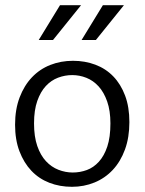

<svg xmlns="http://www.w3.org/2000/svg" viewBox="-20 -710 557 739"><path d="M478 -240Q478 -181 461 -134.5Q444 -88 414 -56Q384 -24 343.5 -7.5Q303 9 257 9Q210 9 170 -6.5Q130 -22 101 -52.5Q72 -83 55 -127.5Q38 -172 38 -230Q38 -289 55.5 -335Q73 -381 103 -412.5Q133 -444 173.5 -460Q214 -476 261 -476Q307 -476 347 -461Q387 -446 416 -416Q445 -386 461.5 -342Q478 -298 478 -240ZM405 -235Q405 -284 392.5 -319.5Q380 -355 359.5 -377.5Q339 -400 312.5 -410.5Q286 -421 258 -421Q230 -421 203.5 -411Q177 -401 156.5 -379Q136 -357 123.5 -321.5Q111 -286 111 -235Q111 -184 123.5 -148Q136 -112 157 -89.5Q178 -67 205 -56.5Q232 -46 260 -46Q288 -46 314 -55.5Q340 -65 360.5 -87.5Q381 -110 393 -146Q405 -182 405 -235ZM184 -556H129L211 -690H292ZM349 -556H294L376 -690H457Z"/></svg>

Font: Mukta Mahee Light
Style: Regular
Weight: 300
Designer: Shuchita Grover, Noopur Datye, Girish Dalvi, Yashodeep Gholap
Foundry: Ek Type
Version: Version 2.538;PS 1.000;hotconv 16.6.51;makeotf.lib2.5.65220;